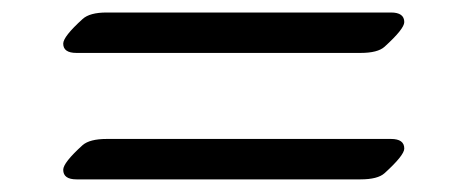

<svg xmlns="http://www.w3.org/2000/svg" viewBox="-20 -450 740 304"><path d="M550.8 -166H101.1Q80.1 -166 80.1 -181.2Q80.1 -192.4 110.8 -220.2Q122.1 -230 148.9 -230H599.1Q620.1 -230 620.1 -214.8Q620.1 -204.1 588.9 -175.8Q578.1 -166 550.8 -166ZM550.8 -366.2H101.1Q80.1 -366.2 80.1 -380.9Q80.1 -392.1 110.8 -419.9Q122.1 -430.2 148.9 -430.2H599.1Q620.1 -430.2 620.1 -415Q620.1 -404.3 588.9 -376Q578.1 -366.2 550.8 -366.2Z"/></svg>

Font: SirinStencil
Style: Regular
Weight: 400
Designer: Olga Karpushina (okarpush@gmail.com)
Foundry: Cyreal (www.cyreal.org)
Version: Version 1.002